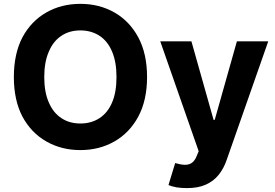

<svg xmlns="http://www.w3.org/2000/svg" viewBox="-20 -757 1407 981"><path d="M731.4 -363.3Q731.4 -245.1 686.5 -161.1Q641.6 -78.1 564.5 -34.2Q487.3 9.8 390.6 9.8Q293.9 9.8 216.8 -34.2Q139.6 -78.1 94.7 -161.1Q50.8 -245.1 50.8 -363.3Q50.8 -482.4 94.7 -566.4Q139.6 -649.4 216.8 -693.4Q293.9 -737.3 390.6 -737.3Q487.3 -737.3 564.5 -693.4Q641.6 -649.4 686.5 -566.4Q731.4 -482.4 731.4 -363.3ZM575.2 -363.3Q575.2 -440.4 552.7 -493.2Q530.3 -546.9 488.3 -574.2Q446.3 -601.6 390.6 -601.6Q335 -601.6 293.9 -574.2Q252 -546.9 229.5 -493.2Q206.1 -440.4 206.1 -363.3Q206.1 -286.1 229.5 -233.4Q252 -180.7 293.9 -153.3Q335 -126 390.6 -126Q446.3 -126 488.3 -153.3Q530.3 -180.7 552.7 -233.4Q575.2 -286.1 575.2 -363.3ZM935.5 204.1Q907.2 204.1 881.8 200.2Q856.4 195.3 840.8 188.5Q851.6 151.4 875 76.2Q901.4 84 922.9 85Q944.3 85.9 960 75.2Q975.6 64.5 985.4 39.1Q988.3 31.2 995.1 15.6Q945.3 -125 798.8 -545.9Q838.9 -545.9 958 -545.9Q986.3 -445.3 1071.3 -144.5Q1072.3 -144.5 1077.1 -144.5Q1105.5 -245.1 1190.4 -545.9Q1230.5 -545.9 1350.6 -545.9Q1297.9 -394.5 1138.7 58.6Q1124 102.5 1097.7 135.7Q1071.3 168.9 1031.2 186.5Q992.2 204.1 935.5 204.1Z"/></svg>

Font: DeepSea
Style: Bold
Weight: 700
Designer: Stem
Version: Version 3.019;git-0a5106e0b